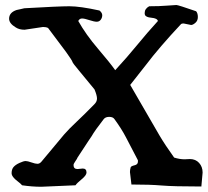

<svg xmlns="http://www.w3.org/2000/svg" viewBox="-20 -752 814 751"><path d="M494.1 -30.3 488.3 -79.1Q488.3 -87.9 491.2 -97.7Q493.2 -102.5 506.3 -105.5Q519.5 -108.4 519.5 -120.1V-125L472.7 -214.8Q456.1 -247.1 427.7 -286.1Q421.9 -294.9 407.2 -294.9Q392.6 -294.9 385.7 -286.1Q348.6 -237.3 345.2 -230.5Q341.8 -223.6 326.2 -201.2L283.2 -135.7Q282.2 -131.8 274.9 -121.6Q267.6 -111.3 267.6 -106.4Q267.6 -90.8 283.2 -90.8L303.7 -92.8Q318.4 -92.8 318.4 -77.1Q318.4 -66.4 299.3 -50.8Q280.3 -35.2 275.4 -27.3L141.6 -21.5Q105.5 -21.5 66.4 -27.3Q60.5 -34.2 48.8 -43Q25.4 -60.5 25.4 -74.7Q25.4 -88.9 32.2 -97.7Q40 -107.4 56.2 -114.7Q72.3 -122.1 80.1 -122.1Q87.9 -122.1 103 -116.7Q118.2 -111.3 126.5 -111.3Q134.8 -111.3 141.6 -119.1L230.5 -225.6Q249 -247.1 279.8 -275.9Q310.5 -304.7 349.6 -344.7Q359.4 -354.5 359.4 -366.7Q359.4 -378.9 349.6 -402.3L290 -474.6Q263.7 -505.9 263.2 -510.3Q262.7 -514.6 238.3 -548.8L168 -642.6Q160.2 -646.5 148.4 -646.5L76.2 -635.7Q55.7 -635.7 42 -644.5Q15.6 -660.2 15.6 -678.7Q15.6 -703.1 44.9 -712.9Q49.8 -713.9 60.5 -716.3Q71.3 -718.8 75.2 -719.7Q210 -727.5 251.5 -727.5Q293 -727.5 369.1 -710.9Q379.9 -702.1 379.9 -692.4Q379.9 -682.6 374 -674.8Q368.2 -667 358.4 -667Q348.6 -667 329.6 -673.3Q310.5 -679.7 300.8 -679.7Q291 -679.7 286.1 -669.9Q316.4 -616.2 362.8 -562Q409.2 -507.8 430.7 -477.5Q477.5 -528.3 517.1 -576.7Q556.6 -625 597.7 -669.9Q594.7 -680.7 572.3 -682.6Q549.8 -684.6 546.9 -694.3Q545.9 -696.3 545.9 -701.2Q545.9 -717.8 563.5 -727.5Q604.5 -727.5 633.8 -730Q663.1 -732.4 669.9 -732.4Q676.8 -732.4 747.1 -708Q753.9 -700.2 753.9 -685.5Q753.9 -670.9 744.1 -662.6Q734.4 -654.3 727.5 -654.3L698.2 -660.2Q691.4 -660.2 688.5 -658.2Q602.5 -566.4 550.8 -498L489.3 -419.9L603.5 -222.7Q626 -184.6 661.1 -135.7Q682.6 -128.9 702.1 -128.9L722.7 -129.9Q745.1 -129.9 758.8 -114.7Q772.5 -99.6 772.5 -77.1L767.6 -22.5Q658.2 -22.5 612.8 -26.4Q567.4 -30.3 494.1 -30.3Z"/></svg>

Font: Essays1743
Style: Medium
Weight: 500
Designer: Based on the typeface in a 1743 English translation of the essays of Montaigne.  PostScript/TrueType font designed by Jo
Version: Version 002.100